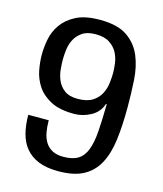

<svg xmlns="http://www.w3.org/2000/svg" viewBox="-111 -814 768 907"><g transform="rotate(15 273.0 -360.0)"><path d="M266 -731Q352 -731 399 -699Q446 -667 468 -615Q490 -563 494 -497.5Q498 -432 498 -365Q498 -275 489 -205Q480 -135 454 -87Q428 -39 381.5 -14Q335 11 259 11Q201 11 162 -5Q123 -21 99 -50Q75 -79 64.5 -119.5Q54 -160 54 -210H154Q154 -178 159 -151Q164 -124 176.5 -104Q189 -84 210.5 -72.5Q232 -61 265 -61Q310 -61 336.5 -77.5Q363 -94 376.5 -129.5Q390 -165 394 -220.5Q398 -276 399 -354H395Q382 -313 343 -291.5Q304 -270 261 -270Q190 -270 146.5 -293Q103 -316 80 -351Q57 -386 49.5 -426Q42 -466 42 -501Q42 -536 49.5 -576Q57 -616 81 -650.5Q105 -685 149 -708Q193 -731 266 -731ZM264 -660Q222 -660 198 -643Q174 -626 162 -602Q150 -578 147 -551Q144 -524 144 -505Q144 -484 146.5 -456.5Q149 -429 160 -403.5Q171 -378 194.5 -360.5Q218 -343 259 -343Q304 -343 330.5 -359.5Q357 -376 370 -401Q383 -426 386.5 -454Q390 -482 390 -505Q390 -524 386.5 -551Q383 -578 370.5 -602Q358 -626 332.5 -643Q307 -660 264 -660Z"/></g></svg>

Font: HermeneusOne
Style: Regular
Weight: 400
Designer: Rodrigo Fuenzalida, Pablo Impallari
Foundry: Pablo Impallari, Rodrigo Fuenzalida
Version: Version 1.000; ttfautohint (v0.8) -G 200 -r 50